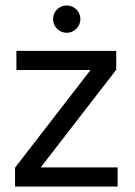

<svg xmlns="http://www.w3.org/2000/svg" viewBox="-20 -682 492 702"><path d="M410 0V-70H129L405 -427V-496H40V-426H311L35 -69V0ZM224 -562C251 -562 274 -585 274 -612C274 -640 251 -662 224 -662C196 -662 174 -640 174 -612C174 -585 196 -562 224 -562Z"/></svg>

Font: Rootstock Sans Body
Style: Regular
Weight: 400
Designer: Colophon Foundry, Jonny Pinhorn
Foundry: Colophon Foundry
Version: Version 1.200;FEAKit 1.0